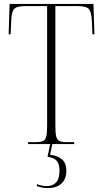

<svg xmlns="http://www.w3.org/2000/svg" viewBox="-20 -734 526 978"><path d="M123 0V-10H163Q188 -10 200 -16Q212 -22 216 -40.5Q220 -59 220 -95V-703H108Q64 -703 51 -687Q38 -671 37 -625L34 -559H24L29 -714H456L461 -559H451L448 -625Q446 -671 433.5 -687Q421 -703 376 -703H262V-95Q262 -59 266 -40.5Q270 -22 282 -16Q294 -10 319 -10H358V0ZM223 224Q195 224 168 214V204Q182 209 193.5 211.5Q205 214 218 214Q248 214 265.5 195.5Q283 177 283 135Q283 101 268 84.5Q253 68 222 65L236 -2H247L235 54Q274 59 296 78Q318 97 318 135Q318 178 293 201Q268 224 223 224Z"/></svg>

Font: Noto Serif Display Condensed ExtraLight
Style: Regular
Weight: 200
Width: 3
Designer: Monotype Design Team
Foundry: Monotype Imaging Inc.
Version: Version 2.009